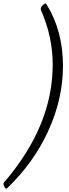

<svg xmlns="http://www.w3.org/2000/svg" viewBox="-62 -866 411 1142"><path d="M201.2 -842.3Q205.6 -845.7 208 -845.7Q210.4 -845.7 214.4 -840.8Q312.5 -683.6 312.5 -472.7Q312.5 -275.9 223.1 -83Q137.2 103 -17.1 251Q-20.5 253.9 -21.5 254.9Q-22.5 255.9 -25.1 255.9Q-27.8 255.9 -31 252.4Q-34.2 249 -36.1 244.1Q-41.5 232.9 -41.5 229Q-41.5 222.2 -36.1 216.8Q251.5 -118.7 251.5 -481Q251.5 -648.9 181.2 -806.6Q180.2 -808.6 180.2 -812.5Q180.2 -827.1 201.2 -842.3Z"/></svg>

Font: Cardo-Italic
Style: Italic
Weight: 400
Italic angle: -12°
Designer: David J. Perry
Foundry: David J. Perry
Version: Version 0.991